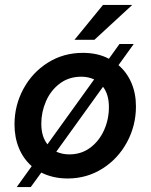

<svg xmlns="http://www.w3.org/2000/svg" viewBox="-20 -717 613 781"><path d="M148 -15 105 44H48L109 -41Q75 -71 57 -114.5Q39 -158 39 -211Q39 -288 75 -355Q111 -422 174.5 -462Q238 -502 317 -502Q378 -502 423 -478L466 -538H524L462 -452Q496 -423 514.5 -380Q533 -337 533 -284Q533 -206 496.5 -138.5Q460 -71 396.5 -31Q333 9 255 9Q196 9 148 -15ZM423 -281Q423 -333 399 -364L209 -100Q233 -89 262 -89Q311 -89 347.5 -116.5Q384 -144 403.5 -188Q423 -232 423 -281ZM173 -130 363 -394Q339 -405 311 -405Q260 -405 223 -377Q186 -349 167 -305Q148 -261 148 -214Q148 -161 173 -130ZM399 -697H518L364 -555H283Z"/></svg>

Font: Hanken Grotesk SemiBold
Style: Italic
Weight: 600
Italic angle: -8°
Designer: Alfredo Marco Pradil
Foundry: Hanken Design Co.
Version: Version 3.014